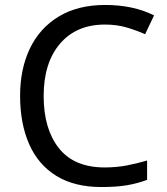

<svg xmlns="http://www.w3.org/2000/svg" viewBox="-20 -744 672 774"><path d="M403 -645Q288 -645 222 -568Q156 -491 156 -357Q156 -224 217.5 -146.5Q279 -69 402 -69Q449 -69 491 -77Q533 -85 573 -97V-19Q533 -4 490.5 3Q448 10 389 10Q280 10 207 -35Q134 -80 97.5 -163Q61 -246 61 -358Q61 -466 100.5 -548.5Q140 -631 217 -677.5Q294 -724 404 -724Q517 -724 601 -682L565 -606Q532 -621 491.5 -633Q451 -645 403 -645Z"/></svg>

Font: Noto Sans Tifinagh Ghat
Style: Regular
Weight: 400
Designer: JamraPatel
Foundry: JamraPatel LLC
Version: Version 2.006; ttfautohint (v1.8.4.7-5d5b)